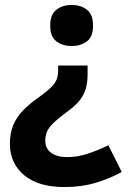

<svg xmlns="http://www.w3.org/2000/svg" viewBox="-20 -576 517 776"><path d="M334 -275Q334 -243 326.5 -217Q319 -191 300 -168Q281 -145 247 -121Q212 -95 194 -77Q176 -59 169.5 -43Q163 -27 163 -7Q163 24 186.5 41.5Q210 59 251 59Q293 59 334 45.5Q375 32 418 11L472 119Q423 146 366 163Q309 180 240 180Q135 180 77.5 132Q20 84 20 4Q20 -37 33 -69Q46 -101 72 -128.5Q98 -156 137 -183Q169 -206 185.5 -222Q202 -238 208.5 -254Q215 -270 215 -290V-311H334ZM356 -473Q356 -427 331 -408.5Q306 -390 269 -390Q234 -390 208.5 -408.5Q183 -427 183 -473Q183 -518 208.5 -537Q234 -556 269 -556Q306 -556 331 -537Q356 -518 356 -473Z"/></svg>

Font: Noto Sans Symbols
Style: Bold
Weight: 700
Version: Version 2.002